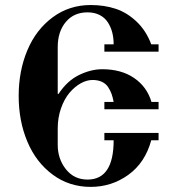

<svg xmlns="http://www.w3.org/2000/svg" viewBox="-20 -731 697 768"><path d="M342.8 -710.9Q397.5 -710.9 442.9 -695.8Q488.3 -680.7 526.4 -644.5Q564.5 -608.4 585 -553.7H614.3V-524.4H397.5V-553.7H434.6Q434.6 -579.1 429 -601.1Q423.3 -623 411.4 -641.6Q399.4 -660.2 378.7 -670.9Q357.9 -681.6 330.1 -681.6Q275.4 -681.6 243.2 -643.1Q210.9 -604.5 210.9 -543V-356L213.9 -355Q248.5 -407.7 296.1 -430.9Q343.8 -454.1 388.7 -454.1Q465.3 -454.1 516.6 -418.9Q567.9 -383.8 585.9 -323.2H614.3V-293.9H397.5V-323.2H434.6Q431.2 -341.3 426.5 -354.7Q421.9 -368.2 412.8 -382.1Q403.8 -396 387.9 -403.6Q372.1 -411.1 350.1 -411.1Q326.7 -411.1 302.5 -397.5Q278.3 -383.8 257.8 -359.6Q237.3 -335.4 224.1 -297.9Q210.9 -260.3 210.9 -217.3V-151.9Q210.9 -95.2 243.7 -54Q276.4 -12.7 330.1 -12.7Q434.6 -12.7 434.6 -169.9H397.5V-199.2H614.3V-169.9H585Q560.5 -80.1 493.4 -31.7Q426.3 16.6 342.8 16.6Q256.8 16.6 190.4 -32.7Q124 -82 89.4 -164.6Q54.7 -247.1 54.7 -347.2Q54.7 -447.3 89.4 -529.8Q124 -612.3 190.4 -661.6Q256.8 -710.9 342.8 -710.9Z"/></svg>

Font: Monomachus
Style: Medium
Weight: 500
Designer: Alexey Kryukov
Version: Version 1.0